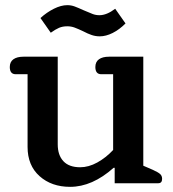

<svg xmlns="http://www.w3.org/2000/svg" viewBox="-20 -711 670 745"><path d="M302 -590Q283 -599 269.5 -604Q256 -609 241 -609Q223 -609 209 -603Q195 -597 177 -584L137 -641Q161 -663 189 -677Q217 -691 241 -691Q256 -691 269.5 -686Q283 -681 305 -671Q328 -661 340 -656.5Q352 -652 366 -652Q394 -652 427 -677L467 -620Q443 -596 417 -583Q391 -570 367 -570Q351 -570 336 -575Q321 -580 302 -590ZM87 -141V-423H41Q18 -423 18 -451Q18 -471 32 -481Q46 -491 71 -491H204V-151Q204 -109 226 -85.5Q248 -62 291 -62Q324 -62 357.5 -80.5Q391 -99 419 -129V-423H373Q350 -423 350 -451Q350 -471 364 -481Q378 -491 403 -491H536V-68L573 -52Q593 -43 601 -36Q609 -29 609 -17Q609 0 594 0H425V-60H421Q338 14 252 14Q180 14 133.5 -27.5Q87 -69 87 -141Z"/></svg>

Font: Maitree Semibold
Style: Regular
Weight: 600
Designer: CadsonDemak Team
Foundry: CadsonDemak
Version: Version 1.000